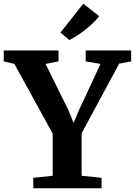

<svg xmlns="http://www.w3.org/2000/svg" viewBox="-39 -1015 727 1035"><path d="M245 -67.5V-294.5L38.5 -670.5L-19 -684V-743H276.5V-684L206.5 -670.5L330 -421L357.5 -352.5L386.5 -421L503 -670.5L423 -684V-743H668V-684L603.5 -672L401 -296.5V-67.5L508.5 -56.5V0H140.5V-56.5ZM334.5 -799.5 287 -839.5 410 -995 495.5 -928Q481 -908.5 461.2 -889.8Q441.5 -871 419.5 -853.8Q397.5 -836.5 376 -822.8Q354.5 -809 335.5 -799.5Z"/></svg>

Font: Merriweather 28pt
Style: Bold
Weight: 700
Version: Version 2.100